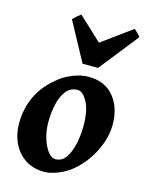

<svg xmlns="http://www.w3.org/2000/svg" viewBox="-113 -796 678 886"><g transform="rotate(15 225.5 -353.0)"><path d="M435.1 -272.9Q435.1 -208 401.6 -141.8Q368.2 -75.7 313.5 -30.8Q288.1 -9.8 251.7 5.1Q215.3 20 186 20Q133.3 20 95.2 -4.6Q57.1 -29.3 36.6 -72Q16.1 -114.7 16.1 -168Q16.1 -237.8 45.4 -299.1Q74.7 -360.4 140.1 -410.2Q166 -429.7 202.1 -443.4Q238.3 -457 272 -457Q348.6 -457 391.8 -405.5Q435.1 -354 435.1 -272.9ZM306.6 -231Q306.6 -305.2 284.7 -345.2Q262.7 -385.3 238.3 -385.3Q203.6 -385.3 183.1 -358.4Q162.6 -331.5 153.8 -291Q145 -250.5 145 -209Q145 -165.5 156.2 -129.4Q167.5 -93.3 184.6 -71.5Q201.7 -49.8 219.2 -49.8Q252 -49.8 271 -78.4Q290 -106.9 298.3 -148.9Q306.6 -190.9 306.6 -231ZM449.2 -693.8 302.2 -507.8H228L127.4 -693.8Q135.3 -702.1 145.8 -711.2Q156.2 -720.2 164.1 -725.6L275.9 -621.1L418.9 -725.6Q424.8 -720.7 434.3 -711.7Q443.8 -702.6 449.2 -693.8Z"/></g></svg>

Font: Gentium Book Plus
Style: Bold Italic
Weight: 700
Italic angle: -8°
Designer: Victor Gaultney, Annie Olsen, Iska Routamaa, Becca Hirsbrunner
Foundry: SIL International
Version: Version 6.101